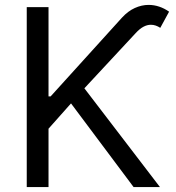

<svg xmlns="http://www.w3.org/2000/svg" viewBox="-20 -756 712 776"><path d="M88.1 -727.3H176.1V-366.5H184.7L473 -684.7Q497.5 -711.3 525 -723.7Q552.6 -736.2 580.6 -736.2Q602.6 -736.2 623.4 -729.2Q644.2 -722.3 663.4 -708.8L627.8 -643.5Q618.6 -649.5 609.2 -652.7Q599.8 -655.9 589.8 -655.9Q574.9 -655.9 559.8 -647.9Q544.7 -639.9 528.4 -622.2L321 -399.1L626.4 0H519.9L267 -338.1L176.1 -235.8V0H88.1Z"/></svg>

Font: Interop
Style: Regular
Weight: 400
Designer: Rasmus Andersson, Google, Jang Haemin
Foundry: jhaemin
Version: Version 1.008